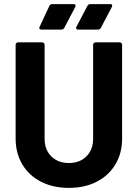

<svg xmlns="http://www.w3.org/2000/svg" viewBox="-20 -906 669 934"><path d="M315 8Q238 8 179.5 -22Q121 -52 88.5 -106.5Q56 -161 56 -232V-688Q56 -693 59.5 -696.5Q63 -700 68 -700H185Q190 -700 193.5 -696.5Q197 -693 197 -688V-231Q197 -178 229.5 -145.5Q262 -113 315 -113Q368 -113 400.5 -145.5Q433 -178 433 -231V-688Q433 -693 436.5 -696.5Q440 -700 445 -700H562Q567 -700 570.5 -696.5Q574 -693 574 -688V-232Q574 -161 541.5 -106.5Q509 -52 450.5 -22Q392 8 315 8ZM183 -762Q176 -762 173.5 -764.5Q171 -767 171 -770Q171 -773 173 -776L220 -877Q224 -886 234 -886H337Q344 -886 346 -883Q348 -880 348 -878Q348 -875 346 -872L293 -771Q288 -762 278 -762ZM361 -762Q354 -762 352 -765Q350 -768 350 -770Q350 -773 352 -776L405 -877Q409 -886 420 -886H516Q523 -886 524.5 -883Q526 -880 526 -878Q526 -876 524 -872L471 -771Q466 -762 456 -762Z"/></svg>

Font: LinhAnh
Style: Bold
Weight: 700
Designer: Jeremy Tribby
Foundry: Tribby Type
Version: Version 1.408